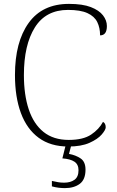

<svg xmlns="http://www.w3.org/2000/svg" viewBox="-20 -744 604 988"><path d="M332 10Q240 10 179 -35Q118 -80 87.5 -162.5Q57 -245 57 -358Q57 -528 127.5 -626Q198 -724 335 -724Q405 -724 447.5 -707.5Q490 -691 510 -665Q530 -639 530 -610Q530 -562 495 -562Q495 -601 480.5 -630.5Q466 -660 430 -676.5Q394 -693 330 -693Q216 -693 159.5 -603Q103 -513 103 -358Q103 -256 128 -181Q153 -106 204 -65Q255 -24 334 -24Q408 -24 449 -51.5Q490 -79 510 -117Q524 -109 524 -89Q524 -76 503.5 -52Q483 -28 440.5 -9Q398 10 332 10ZM314 224Q299 224 282 222Q265 220 247 215V187Q265 191 279 193.5Q293 196 310 196Q343 196 363.5 181Q384 166 384 132Q384 102 363 88Q342 74 301 71L321 -9H350L335 48Q369 54 394.5 71Q420 88 420 129Q420 180 390.5 202Q361 224 314 224Z"/></svg>

Font: Noto Serif ExtraLight
Style: Regular
Weight: 200
Designer: Monotype Design Team
Foundry: Monotype Imaging Inc.
Version: Version 2.015; ttfautohint (v1.8.4.7-5d5b)